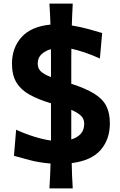

<svg xmlns="http://www.w3.org/2000/svg" viewBox="-20 -909 673 1081"><path d="M258.3 151.9Q260.7 115.2 262.2 80.3Q263.7 45.4 264.6 11.7Q198.7 6.3 146.5 -7.8Q94.2 -22 58.6 -31.7L70.8 -178.7Q118.2 -156.7 169.9 -140.4Q221.7 -124 267.1 -117.7Q267.1 -141.6 267.1 -165Q267.1 -188.5 267.1 -212.4V-327.6L265.1 -328.1Q196.3 -348.6 147.5 -375.5Q98.6 -402.3 73 -443.8Q47.4 -485.4 47.4 -550.3Q47.4 -639.6 101.1 -699.7Q154.8 -759.8 264.2 -770.5Q263.2 -798.8 261.7 -828.4Q260.3 -857.9 258.3 -888.7H389.6Q387.7 -856.9 386.5 -826.2Q385.3 -795.4 384.3 -765.6Q432.6 -757.8 478.8 -745.1Q524.9 -732.4 555.2 -723.1L542.5 -579.6Q496.1 -600.6 454.8 -614.3Q413.6 -627.9 381.8 -634.8Q381.3 -606.9 381.3 -579.6Q381.3 -552.2 381.3 -524.4V-437.5Q462.9 -411.1 510.5 -381.6Q558.1 -352.1 578.4 -312.3Q598.6 -272.5 598.6 -214.8Q598.6 -125 546.9 -64.9Q495.1 -4.9 383.8 9.3Q384.3 43.9 385.7 79.3Q387.2 114.7 389.6 151.9ZM192.4 -550.8Q192.4 -523.4 210.4 -506.6Q228.5 -489.7 267.1 -475.1V-524.4Q267.1 -551.8 267.1 -578.6Q267.1 -605.5 266.6 -632.3Q234.4 -623 213.4 -603.3Q192.4 -583.5 192.4 -550.8ZM381.3 -212.4Q381.3 -189.9 381.3 -168Q381.3 -146 381.3 -124Q415.5 -134.3 434.8 -155.8Q454.1 -177.2 454.1 -212.9Q454.1 -240.2 435.1 -258.1Q416 -275.9 381.3 -290.5Z"/></svg>

Font: Pinar DS1 Bold
Style: Regular
Weight: 700
Designer: Amin Abedi
Version: Version 3.000